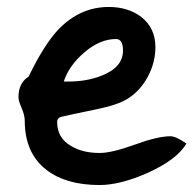

<svg xmlns="http://www.w3.org/2000/svg" viewBox="-20 -479 559 551"><path d="M33 -200Q33 -241 62 -259Q107 -352 149 -396Q211 -459 292 -459Q348 -459 386 -430Q426 -398 426 -344Q426 -300 404.5 -259.5Q383 -219 347 -196Q319 -178 255 -165Q159 -145 157 -144Q144 -141 144 -129Q144 -83 184 -60Q217 -40 266 -40Q301 -40 367 -64Q433 -88 469 -88Q485 -88 515 -67Q488 -21 404 17Q325 52 266 52Q170 52 114 9Q51 -39 51 -133Q51 -148 42 -169Q33 -190 33 -200ZM163 -245H170Q227 -244 272 -262Q333 -286 333 -334Q333 -367 313 -367Q267 -367 222.5 -329Q178 -291 163 -245Z"/></svg>

Font: Wortlaut AH
Style: SemiBold
Weight: 600
Designer: Andreas Höfeld
Foundry: Fontgrube AH
Version: Version 2.59